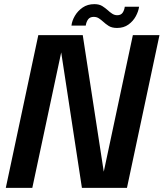

<svg xmlns="http://www.w3.org/2000/svg" viewBox="-20 -907 790 927"><path d="M136 0H8L165 -737.5H379.5L481 -78L621.5 -737.5H750L593 0H375.5L275.5 -654ZM651.5 -874.5Q648.5 -852.5 635.8 -828.8Q623 -805 600.2 -788.5Q577.5 -772 545 -772Q520 -772 504.5 -782Q489 -792 478.5 -802Q468.5 -811 457.8 -818.2Q447 -825.5 432.5 -825.5Q414 -825.5 405.2 -813.2Q396.5 -801 394 -783.5H325Q327.5 -806.5 341.5 -830.5Q355.5 -854.5 379.2 -870.8Q403 -887 435.5 -887Q459.5 -887 474.5 -877.2Q489.5 -867.5 500 -858Q510 -848.5 521.5 -841Q533 -833.5 546 -833.5Q563.5 -833.5 571.8 -845.2Q580 -857 582.5 -874.5Z"/></svg>

Font: Epilogue SemiBold
Style: Italic
Weight: 600
Italic angle: -12°
Designer: Tyler Finck
Foundry: Etcetera Type Co
Version: Version 2.111; ttfautohint (v1.8.3)